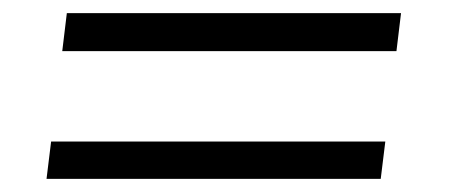

<svg xmlns="http://www.w3.org/2000/svg" viewBox="-20 -400 689 293"><path d="M568 -184 561 -127H51L58 -184ZM592 -380 585 -322H75L82 -380Z"/></svg>

Font: Josefin Sans
Style: Italic
Weight: 400
Italic angle: -7.5°
Designer: Santiago Orozco
Foundry: Typemade